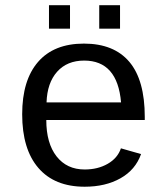

<svg xmlns="http://www.w3.org/2000/svg" viewBox="-20 -705 640 735"><path d="M157.2 -245.6Q157.2 -156.7 196.5 -106.4Q235.8 -56.2 304.2 -56.2Q354.5 -56.2 392.3 -77.9Q430.2 -99.6 442.9 -137.2L520 -115.2Q498.5 -54.7 441.2 -22.5Q383.8 9.8 304.2 9.8Q189 9.8 127 -62Q64.9 -133.8 64.9 -267.6Q64.9 -397.9 125.7 -468Q186.5 -538.1 301.3 -538.1Q416 -538.1 475.1 -468.3Q534.2 -398.4 534.2 -257.3V-245.6ZM302.2 -473.1Q236.8 -473.1 198.7 -430.4Q160.6 -387.7 158.2 -313H443.4Q429.7 -473.1 302.2 -473.1ZM359.9 -595.2V-685.1H439.5V-595.2ZM167.5 -595.2V-685.1H248V-595.2Z"/></svg>

Font: Liberation Mono
Style: Regular
Weight: 400
Monospace: yes
Designer: Steve Matteson
Foundry: Ascender Corporation
Version: Version 2.1.5